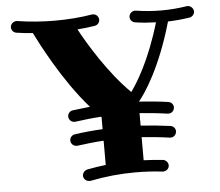

<svg xmlns="http://www.w3.org/2000/svg" viewBox="-52 -762 970 845"><g transform="rotate(-5 433.0 -339.5)"><path d="M708 -160C708 -172 699 -183 686 -185C642 -191 599 -195 555 -198V-253C596 -250 638 -246 679 -240H683C697 -240 708 -252 708 -266C708 -278 699 -289 686 -291C643 -297 600 -301 557 -304C583 -335 657 -441 715 -644C747 -645 779 -648 811 -653C823 -655 833 -666 833 -678C833 -691 821 -704 807 -704H803C766 -698 729 -695 691 -695C653 -695 615 -698 577 -704H573C562 -704 548 -694 548 -678C548 -666 557 -655 570 -653C600 -648 631 -646 662 -645C614 -482 555 -387 527 -349C431 -443 349 -581 315 -644C341 -646 367 -649 392 -653C405 -655 414 -666 414 -678C414 -692 403 -704 388 -704H385C331 -695 276 -691 221 -691C166 -691 110 -695 53 -704H50C39 -704 24 -695 24 -678C24 -666 33 -655 46 -653C70 -649 94 -647 118 -645C140 -601 227 -428 340 -300L263 -291C250 -289 241 -278 241 -266C241 -252 252 -240 267 -240H270C308 -245 347 -250 385 -252C386 -252 386 -251 387 -251V-197C345 -195 304 -191 263 -185C250 -183 241 -172 241 -160C241 -146 252 -134 267 -134H270C309 -139 348 -144 387 -146V-39C359 -36 331 -31 304 -26C292 -23 283 -12 283 0C283 13 295 25 309 25H314C379 12 445 5 512 5C553 5 594 7 634 12H637C648 12 663 3 663 -13C663 -26 653 -37 640 -39C612 -42 584 -44 555 -45V-147C596 -144 638 -140 679 -134H683C697 -134 708 -146 708 -160Z"/></g></svg>

Font: Ribeye
Style: Regular
Weight: 400
Designer: Astigmatic (AOETI)
Foundry: Astigmatic (AOETI)
Version: Version 1.000